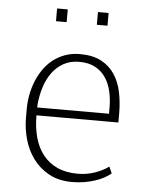

<svg xmlns="http://www.w3.org/2000/svg" viewBox="-52 -754 620 807"><g transform="rotate(5 258.0 -350.5)"><path d="M269 -495.6Q231 -495.6 202.6 -479.7Q174.3 -463.9 154.8 -437.3Q135.3 -410.6 124 -375Q112.8 -339.4 109.4 -299.8Q109.4 -298.8 109.4 -293.9Q109.4 -289.1 108.9 -289.1H412.1V-315.4Q412.1 -351.1 404.5 -383.8Q397 -416.5 380.1 -441.4Q363.3 -466.3 335.9 -481Q308.6 -495.6 269 -495.6ZM282.7 10.3Q225.1 10.3 184.1 -12.5Q143.1 -35.2 116.7 -71.5Q90.3 -107.9 78.1 -152.6Q65.9 -197.3 65.9 -241.2V-279.3Q65.9 -308.1 71.3 -337.6Q76.7 -367.2 87.6 -394.8Q98.6 -422.4 115.2 -446.8Q131.8 -471.2 154.5 -489.3Q177.2 -507.3 205.8 -517.8Q234.4 -528.3 269 -528.3Q323.2 -528.3 358.9 -509.3Q394.5 -490.2 415.8 -458Q437 -425.8 445.8 -383.3Q454.6 -340.8 454.6 -293.9V-255.9H109.4H108.9Q108.9 -205.1 120.4 -163.1Q131.8 -121.1 155.8 -90.6Q179.7 -60.1 216.3 -43.2Q252.9 -26.4 303.2 -26.4Q339.4 -26.4 373.3 -37.8Q407.2 -49.3 433.1 -67.9L445.3 -40Q433.6 -30.3 416.7 -21Q399.9 -11.7 378.9 -4.9Q357.9 2 333.5 6.1Q309.1 10.3 282.7 10.3ZM201.2 -657.2H156.2V-710.9H201.2ZM373.5 -657.2H328.6V-710.9H373.5Z"/></g></svg>

Font: Ufes Sans Thin
Style: Regular
Weight: 100
Designer: Ricardo Esteves & Thais Bronze
Foundry: ProDesignUfes - Ricardo Esteves, Thais Bronze (This is a derivative work, based on Roboto family, by Christian Robertson
Version: Version 2.0